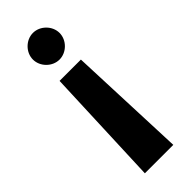

<svg xmlns="http://www.w3.org/2000/svg" viewBox="-237 -537 764 764"><g transform="rotate(-45 145.0 -155.0)"><path d="M65 200H225L205 -300H85ZM145 -360C185 -360 220 -395 220 -435C220 -475 185 -510 145 -510C105 -510 70 -475 70 -435C70 -395 105 -360 145 -360Z"/></g></svg>

Font: Scada
Style: Bold
Weight: 700
Designer: Jovanny Lemonad
Foundry: Jovanny Lemonad
Version: Version 3.005